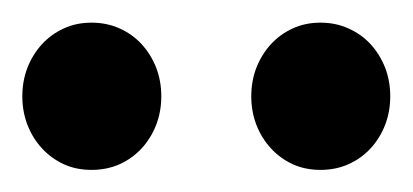

<svg xmlns="http://www.w3.org/2000/svg" viewBox="-20 -743 370 172"><path d="M0 -656.7Q0 -670.4 4.6 -682.4Q9.3 -694.3 17.6 -703.4Q25.9 -712.4 37.1 -717.5Q48.3 -722.7 62 -722.7Q75.7 -722.7 87.2 -717.5Q98.6 -712.4 106.9 -703.4Q115.2 -694.3 119.9 -682.4Q124.5 -670.4 124.5 -656.7Q124.5 -643.1 119.9 -631.1Q115.2 -619.1 106.9 -610.1Q98.6 -601.1 87.2 -595.9Q75.7 -590.8 62 -590.8Q48.3 -590.8 37.1 -595.9Q25.9 -601.1 17.6 -610.1Q9.3 -619.1 4.6 -631.1Q0 -643.1 0 -656.7ZM205.1 -656.7Q205.1 -670.4 209.7 -682.4Q214.4 -694.3 222.7 -703.4Q231 -712.4 242.2 -717.5Q253.4 -722.7 267.1 -722.7Q280.8 -722.7 292.2 -717.5Q303.7 -712.4 312 -703.4Q320.3 -694.3 325 -682.4Q329.6 -670.4 329.6 -656.7Q329.6 -643.1 325 -631.1Q320.3 -619.1 312 -610.1Q303.7 -601.1 292.2 -595.9Q280.8 -590.8 267.1 -590.8Q253.4 -590.8 242.2 -595.9Q231 -601.1 222.7 -610.1Q214.4 -619.1 209.7 -631.1Q205.1 -643.1 205.1 -656.7Z"/></svg>

Font: Andika Basic
Style: Regular
Weight: 400
Designer: Annie Olsen & Victor Gaultney
Foundry: SIL International
Version: Version 1.000